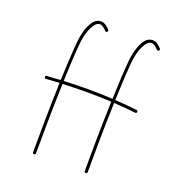

<svg xmlns="http://www.w3.org/2000/svg" viewBox="-142 -914 980 1045"><g transform="rotate(20 348.0 -392.0)"><path d="M326.2 -422.9C279.3 -422.9 232.4 -421.4 185.5 -419.4C188 -501.5 192.4 -578.1 197.8 -638.2C201.2 -676.8 209.5 -710 222.7 -736.8C235.8 -763.7 250 -777.3 265.6 -777.3C276.9 -777.3 289.6 -769 304.7 -752.9C308.1 -748.5 312.5 -748.5 316.9 -752.4C321.3 -755.9 321.3 -760.3 317.4 -764.6C300.3 -784.2 283.2 -793.9 265.6 -793.9C248.5 -793.9 234.4 -786.1 222.7 -771C199.2 -740.2 185.5 -690.4 181.2 -640.1C175.8 -579.1 171.9 -501 168.5 -418.5C142.6 -417 116.7 -415.5 89.8 -413.6C84 -413.1 81.5 -410.2 82 -404.8C82.5 -398.9 85.4 -396.5 90.8 -397C116.2 -398.9 142.1 -400.4 168 -401.9C163.1 -259.8 161.6 -102.5 161.6 2C161.6 7.3 164.6 10.3 169.9 10.3C175.8 10.3 178.7 7.3 178.7 2C178.7 -103 180.2 -260.7 185.1 -402.3C231.9 -404.3 279.3 -405.3 326.2 -405.3C373 -405.3 420.4 -404.3 467.3 -401.9C462.4 -259.8 460.9 -102.5 460.9 2C460.9 7.3 463.9 10.3 469.2 10.3C475.1 10.3 478 7.3 478 2C478 -102.5 479.5 -259.8 484.4 -400.9C527.3 -398.4 569.3 -394.5 609.9 -390.1C615.2 -389.6 618.7 -392.1 619.1 -397.5C619.6 -402.8 617.2 -406.2 611.8 -406.7C569.3 -411.6 527.3 -415.5 484.9 -418C487.3 -500 491.7 -577.6 497.1 -638.2C500.5 -676.8 508.8 -710 522 -736.8C535.2 -763.7 549.3 -777.3 564.9 -777.3C576.2 -777.3 588.9 -769 604 -752.9C607.4 -748.5 611.8 -748.5 616.2 -752.4C620.6 -755.9 620.6 -760.3 616.7 -764.6C599.6 -784.2 582.5 -793.9 564.9 -793.9C547.9 -793.9 533.7 -786.1 522 -771C498.5 -740.2 484.9 -690.4 480.5 -640.1C475.1 -579.6 470.7 -501.5 468.3 -418.9C420.9 -421.4 373.5 -422.9 326.2 -422.9Z"/></g></svg>

Font: Mikhak Thin
Style: Regular
Weight: 100
Designer: Amin Abedi
Version: Version 3.2